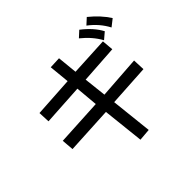

<svg xmlns="http://www.w3.org/2000/svg" viewBox="-206 -1099 1413 1413"><g transform="rotate(-45 500.0 -393.0)"><path d="M992.2 -710.9 937.5 -668Q894.5 -750 816.4 -808.6L863.3 -851.6Q945.3 -785.2 992.2 -710.9ZM882.8 -683.6 832 -640.6Q789.1 -718.8 710.9 -781.2L757.8 -824.2Q843.8 -757.8 882.8 -683.6ZM886.7 -285.2 562.5 -265.6 597.7 58.6 503.9 66.4 468.8 -257.8 101.6 -238.3 93.8 -332 457 -351.6 441.4 -527.3 121.1 -507.8 117.2 -597.7 429.7 -617.2 414.1 -777.3 503.9 -781.2 519.5 -625 820.3 -640.6 828.1 -550.8 531.2 -531.2 550.8 -355.5 882.8 -378.9Z"/></g></svg>

Font: WenQuanYi Micro Hei
Style: Regular
Weight: 400
Foundry: Ascender Corporation
Version: Version 0.2.0-beta